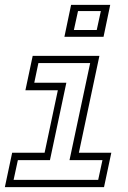

<svg xmlns="http://www.w3.org/2000/svg" viewBox="-22 -770 528 790"><path d="M243 -618.5 270.5 -750H431.5L404 -618.5ZM282 -646.5H376L393 -724.5H299ZM-2 0 28 -141.5H161.5L216 -398.5H82.5L112.5 -540H387L302.5 -141.5H436L406 0ZM34 -30H382L399.5 -111H264L349 -510.5H136L119 -429.5H251L183.5 -111H51.5Z"/></svg>

Font: Tourney Light
Style: Italic
Weight: 300
Italic angle: -12°
Version: Version 1.015